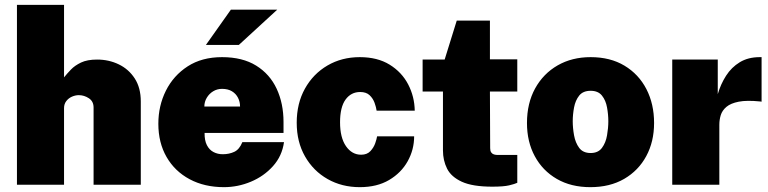

<svg xmlns="http://www.w3.org/2000/svg" viewBox="-20 -763 3170 793"><path d="M50 0V-743H244.5V-443.5Q256.5 -458.5 272.8 -475.5Q289 -492.5 314.8 -504.8Q340.5 -517 381 -517Q429.5 -517 470.5 -497.2Q511.5 -477.5 536.5 -439Q561.5 -400.5 561.5 -344V0H366.5V-319Q366.5 -344.5 347 -357.2Q327.5 -370 305.5 -370Q291.5 -370 277.2 -363.8Q263 -357.5 253.8 -345.5Q244.5 -333.5 244.5 -316.5V0Z M825 -214Q824.5 -183 834.5 -163.5Q844.5 -144 861.8 -135Q879 -126 900 -126Q926.5 -126 947.8 -136Q969 -146 981 -176H1153Q1145 -118.5 1107.5 -76.8Q1070 -35 1016.2 -12.5Q962.5 10 905 10Q824.5 10 763.2 -22.8Q702 -55.5 668 -114.5Q634 -173.5 634 -252Q634 -326 665.2 -388.5Q696.5 -451 755.2 -489Q814 -527 897 -527Q981.5 -527 1038 -492Q1094.5 -457 1122.8 -396.2Q1151 -335.5 1151 -259V-214ZM824 -323H971.5Q971.5 -342.5 963 -359.2Q954.5 -376 938 -386Q921.5 -396 897 -396Q877 -396 860.5 -386Q844 -376 834 -359.2Q824 -342.5 824 -323ZM933.5 -723H1125L966.5 -577.5H830.5Z M1466 -527Q1539 -527 1589.2 -496Q1639.5 -465 1665.8 -414.5Q1692 -364 1693 -306H1535.5Q1533.5 -320.5 1527 -338.5Q1520.5 -356.5 1506.5 -369.8Q1492.5 -383 1467.5 -383Q1430 -383 1407.2 -351.8Q1384.5 -320.5 1384.5 -258Q1384.5 -194.5 1409 -159.2Q1433.5 -124 1471.5 -124Q1496 -124 1509.8 -138.8Q1523.5 -153.5 1529.8 -171.5Q1536 -189.5 1537.5 -200H1690.5Q1690.5 -145 1663.8 -97Q1637 -49 1587 -19.5Q1537 10 1466 10Q1392 10 1333 -23.5Q1274 -57 1239.8 -117Q1205.5 -177 1205.5 -256Q1205.5 -336 1239.5 -397Q1273.5 -458 1332.5 -492.5Q1391.5 -527 1466 -527Z M2116.5 -385H2003.5L2004.5 -151Q2004.5 -139.5 2008.8 -133.5Q2013 -127.5 2020 -125.2Q2027 -123 2035.5 -123H2116.5V-8Q2106 -3 2083 2.5Q2060 8 2013.5 8Q1932 8 1887.8 -12.2Q1843.5 -32.5 1826.5 -66.5Q1809.5 -100.5 1809.5 -142V-385H1725.5V-517H1816.5L1866.5 -678H2003.5V-518H2116.5Z M2418.5 10Q2338.5 10 2279.8 -24Q2221 -58 2188.8 -117.8Q2156.5 -177.5 2156.5 -255Q2156.5 -336.5 2190.2 -397.8Q2224 -459 2283.2 -493Q2342.5 -527 2419.5 -527Q2500.5 -527 2559.2 -491.8Q2618 -456.5 2649.8 -395Q2681.5 -333.5 2681.5 -255Q2681.5 -178 2649.2 -118.2Q2617 -58.5 2558 -24.2Q2499 10 2418.5 10ZM2419.5 -131Q2450.5 -131 2466.2 -152.2Q2482 -173.5 2487.2 -204Q2492.5 -234.5 2492.5 -262Q2492.5 -290 2487.2 -319.2Q2482 -348.5 2466.2 -368.2Q2450.5 -388 2419.5 -388Q2388 -388 2372.2 -368.2Q2356.5 -348.5 2351 -319.2Q2345.5 -290 2345.5 -262Q2345.5 -234.5 2351 -204Q2356.5 -173.5 2372.2 -152.2Q2388 -131 2419.5 -131Z M2756.5 0V-517H2944.5V-374Q2956.5 -415.5 2978.8 -450.2Q3001 -485 3035.5 -506Q3070 -527 3118 -527Q3121.5 -527 3123.5 -527Q3125.5 -527 3125.5 -527V-343Q3124 -343.5 3122.8 -343.5Q3121.5 -343.5 3119 -344Q3064.5 -349.5 3031.2 -343Q2998 -336.5 2980.5 -321.8Q2963 -307 2957 -287.8Q2951 -268.5 2951 -248V0Z"/></svg>

Font: Public Sans Black
Style: Regular
Weight: 900
Designer: The Public Sans Project Authors: Dan O. Williams and USWDS (Libre Franklin designed by Pablo Impallari and Rodrigo Fuenz
Version: Version 1.007